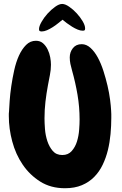

<svg xmlns="http://www.w3.org/2000/svg" viewBox="-20 -950 628 988"><path d="M552.7 -342.8Q552.7 -302.7 548.8 -260.3Q544.9 -217.8 535.2 -177.7Q525.4 -137.7 508.3 -102.1Q491.2 -66.4 464.8 -39.6Q438.5 -12.7 401.4 2.9Q364.3 18.6 314.5 18.6Q241.2 18.6 187 -15.6Q132.8 -49.8 96.7 -103Q60.5 -156.2 43 -222.2Q25.4 -288.1 25.4 -352.5Q25.4 -359.4 25.4 -365.2Q25.4 -371.1 26.4 -376Q27.3 -396.5 29.8 -431.6Q32.2 -466.8 38.1 -506.8Q43.9 -546.9 53.2 -588.9Q62.5 -630.9 77.6 -664.1Q92.8 -697.3 114.3 -718.8Q135.7 -740.2 165 -740.2Q186.5 -740.2 201.2 -727.5Q215.8 -714.8 225.1 -695.8Q234.4 -676.8 238.3 -655.8Q242.2 -634.8 242.2 -617.2Q242.2 -590.8 236.8 -564Q231.4 -537.1 226.6 -510.7Q218.8 -468.8 213.9 -426.8Q209 -384.8 209 -340.8Q209 -318.4 211.4 -286.1Q213.9 -253.9 223.6 -224.1Q233.4 -194.3 251.5 -173.3Q269.5 -152.3 300.8 -152.3Q331.1 -152.3 349.1 -172.9Q367.2 -193.4 376 -221.7Q384.8 -250 387.2 -281.2Q389.6 -312.5 389.6 -335Q389.6 -399.4 378.9 -462.4Q368.2 -525.4 350.6 -587.9Q345.7 -604.5 342.3 -621.1Q338.9 -637.7 338.9 -654.3Q338.9 -681.6 355 -702.1Q371.1 -722.7 400.4 -722.7Q424.8 -722.7 445.8 -703.6Q466.8 -684.6 483.4 -653.8Q500 -623 512.2 -585Q524.4 -546.9 533.2 -509.3Q542 -471.7 546.4 -437.5Q550.8 -403.3 551.8 -381.8Q552.7 -372.1 552.7 -362.8Q552.7 -353.5 552.7 -342.8ZM418 -803.7Q418 -795.9 415 -793.9Q412.1 -792 405.3 -792Q393.6 -792 379.4 -797.9Q365.2 -803.7 351.1 -812.5Q336.9 -821.3 323.7 -831.1Q310.5 -840.8 301.8 -848.6Q292 -840.8 278.8 -830.1Q265.6 -819.3 251 -810.1Q236.3 -800.8 221.7 -794.4Q207 -788.1 194.3 -788.1Q189.5 -788.1 185.1 -790Q180.7 -792 180.7 -799.8Q180.7 -814.5 193.4 -836.9Q206.1 -859.4 224.6 -879.9Q243.2 -900.4 263.7 -915Q284.2 -929.7 299.8 -929.7Q315.4 -929.7 335.9 -915.5Q356.4 -901.4 374.5 -881.8Q392.6 -862.3 405.3 -840.8Q418 -819.3 418 -803.7Z"/></svg>

Font: Chewy
Style: Regular
Weight: 400
Version: Version 1.001